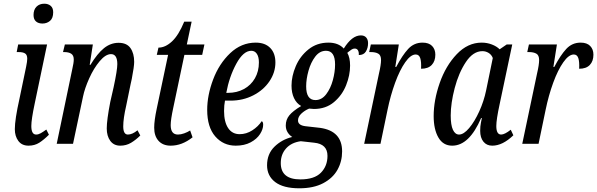

<svg xmlns="http://www.w3.org/2000/svg" viewBox="-20 -776 3222 1036"><path d="M161 -695Q161 -724 177 -740Q193 -756 219 -756Q240 -756 253.5 -744.5Q267 -733 267 -710Q267 -678 250 -663.5Q233 -649 209 -649Q187 -649 174 -660.5Q161 -672 161 -695ZM60 -79Q60 -131 85 -243L121 -416Q127 -445 127 -459Q127 -480 115.5 -487.5Q104 -495 81 -495H70L78 -536H234L167 -216Q149 -131 149 -96Q149 -50 175 -50Q187 -50 199.5 -57Q212 -64 230 -77L244 -49Q217 -22 192 -6Q167 10 134 10Q98 10 79 -15.5Q60 -41 60 -79Z M556 -83Q556 -128 575 -226L593 -305Q613 -398 613 -430Q613 -484 579 -484Q550 -484 518 -446Q486 -408 461.5 -353.5Q437 -299 428 -255L374 0H286L370 -403Q378 -437 378 -455Q378 -477 364.5 -486Q351 -495 327 -495H320L330 -536H481L464 -426H468Q505 -487 541 -516Q577 -545 620 -545Q664 -545 684 -516.5Q704 -488 704 -442Q704 -417 691 -350L685 -323L661 -206Q645 -137 645 -94Q645 -50 670 -50Q694 -50 722 -73L737 -45Q713 -21 687 -5.5Q661 10 629 10Q594 10 575 -16Q556 -42 556 -83Z M812 -87Q812 -126 826 -191L887 -480H826L835 -519Q872 -519 908 -552.5Q944 -586 974 -659H1014L988 -536H1083L1071 -480H975L915 -195Q901 -130 901 -101Q901 -50 940 -50Q956 -50 974 -56.5Q992 -63 1006 -72L1019 -35Q962 10 901 10Q859 10 835.5 -16Q812 -42 812 -87Z M1098 -183Q1098 -262 1130 -347Q1162 -432 1222 -489Q1282 -546 1360 -546Q1410 -546 1438 -517.5Q1466 -489 1466 -439Q1466 -385 1434 -337.5Q1402 -290 1346.5 -261.5Q1291 -233 1224 -233H1194Q1189 -208 1189 -177Q1189 -118 1211 -85Q1233 -52 1273 -52Q1309 -52 1341 -72.5Q1373 -93 1392 -122Q1400 -119 1400 -103Q1400 -79 1383 -52.5Q1366 -26 1332.5 -8Q1299 10 1252 10Q1185 10 1141.5 -40Q1098 -90 1098 -183ZM1211 -275Q1258 -275 1296 -295.5Q1334 -316 1355.5 -353.5Q1377 -391 1377 -439Q1377 -469 1366 -485.5Q1355 -502 1336 -502Q1293 -502 1255 -432Q1217 -362 1201 -275Z M1421 116Q1421 55 1460.5 16Q1500 -23 1557 -37Q1542 -46 1532 -62Q1522 -78 1522 -99Q1522 -130 1541 -153.5Q1560 -177 1605 -204Q1580 -218 1566.5 -246.5Q1553 -275 1553 -314Q1553 -365 1576 -419Q1599 -473 1644.5 -509.5Q1690 -546 1752 -546Q1806 -546 1835 -514Q1879 -585 1927 -585Q1946 -585 1956 -573.5Q1966 -562 1966 -543Q1966 -518 1954.5 -498.5Q1943 -479 1916 -479Q1917 -495 1911.5 -504.5Q1906 -514 1894 -514Q1885 -514 1877.5 -509Q1870 -504 1863 -498.5Q1856 -493 1854 -491Q1869 -465 1869 -422Q1869 -370 1847.5 -316Q1826 -262 1782 -225Q1738 -188 1674 -188Q1664 -188 1648 -190Q1624 -180 1606 -163Q1588 -146 1588 -126Q1588 -100 1628 -95L1708 -86Q1826 -69 1826 41Q1826 95 1801 140Q1776 185 1724 212.5Q1672 240 1595 240Q1509 240 1465 206.5Q1421 173 1421 116ZM1788 -428Q1788 -502 1739 -502Q1705 -502 1681 -470.5Q1657 -439 1644.5 -394Q1632 -349 1632 -310Q1632 -236 1682 -236Q1716 -236 1740 -267.5Q1764 -299 1776 -343.5Q1788 -388 1788 -428ZM1747 65Q1747 1 1675 -6L1603 -14Q1552 -7 1523.5 25Q1495 57 1495 104Q1495 192 1601 192Q1676 192 1711.5 156Q1747 120 1747 65Z M2025 -380Q2036 -427 2036 -452Q2036 -478 2021 -486.5Q2006 -495 1982 -495H1972L1981 -536H2132L2113 -415H2118Q2151 -478 2182.5 -512Q2214 -546 2260 -546Q2294 -546 2311.5 -528Q2329 -510 2329 -481Q2329 -446 2309.5 -425.5Q2290 -405 2252 -405Q2254 -443 2247.5 -462.5Q2241 -482 2223 -482Q2196 -482 2166.5 -440Q2137 -398 2112 -329.5Q2087 -261 2071 -183L2033 0H1945Z M2320 -150Q2320 -235 2352.5 -328Q2385 -421 2444.5 -483.5Q2504 -546 2579 -546Q2608 -546 2634 -536Q2660 -526 2676 -510L2714 -536H2744L2676 -214Q2658 -131 2658 -96Q2658 -50 2684 -50Q2703 -50 2736 -76L2750 -46Q2692 10 2636 10Q2606 10 2588.5 -11.5Q2571 -33 2571 -70Q2571 -95 2575 -114Q2579 -133 2580 -139H2576Q2512 10 2420 10Q2371 10 2345.5 -34Q2320 -78 2320 -150ZM2603 -288 2639 -463Q2632 -481 2616.5 -490.5Q2601 -500 2583 -500Q2533 -500 2494 -441.5Q2455 -383 2433.5 -301Q2412 -219 2412 -153Q2412 -101 2424 -75.5Q2436 -50 2457 -50Q2482 -50 2511.5 -85Q2541 -120 2566 -175Q2591 -230 2603 -288Z M2878 -380Q2889 -427 2889 -452Q2889 -478 2874 -486.5Q2859 -495 2835 -495H2825L2834 -536H2985L2966 -415H2971Q3004 -478 3035.5 -512Q3067 -546 3113 -546Q3147 -546 3164.5 -528Q3182 -510 3182 -481Q3182 -446 3162.5 -425.5Q3143 -405 3105 -405Q3107 -443 3100.5 -462.5Q3094 -482 3076 -482Q3049 -482 3019.5 -440Q2990 -398 2965 -329.5Q2940 -261 2924 -183L2886 0H2798Z"/></svg>

Font: Noto Serif Cond
Style: Italic
Weight: 400
Width: 3
Italic angle: -12°
Designer: Monotype Design Team
Foundry: Monotype Imaging Inc.
Version: Version 1.001